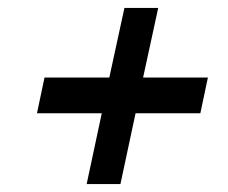

<svg xmlns="http://www.w3.org/2000/svg" viewBox="-20 -598 573 483"><path d="M283 -135H198L236 -313H73L92 -403H255L293 -578H378L340 -403H503L484 -313H321Z"/></svg>

Font: Red Hat Text Medium
Style: Italic
Weight: 500
Italic angle: -12°
Designer: Pentagram / MCKL
Foundry: Pentagram / MCKL
Version: Version 1.003; Red Hat Text Medium Italic